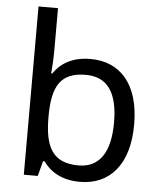

<svg xmlns="http://www.w3.org/2000/svg" viewBox="-54 -807 723 864"><g transform="rotate(5 307.5 -375.0)"><path d="M173 -575V-760H85V0H148L166 -68H173C203 -25 255 10 339 10C471 10 560 -84 560 -268C560 -452 472 -545 339 -545C255 -545 203 -510 173 -465H168C170 -487 173 -530 173 -575ZM324 -472C422 -472 469 -404 469 -269C469 -136 422 -63 326 -63C208 -63 173 -135 173 -267V-271C173 -408 210 -472 324 -472Z"/></g></svg>

Font: Noto Sans Newa
Style: Regular
Weight: 400
Designer: Monotype Design Team
Foundry: Monotype Imaging Inc.
Version: Version 2.007